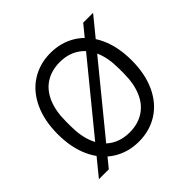

<svg xmlns="http://www.w3.org/2000/svg" viewBox="-168 -876 1072 1072"><g transform="rotate(-45 368.0 -340.0)"><path d="M66 -340Q66 -447 103 -526.5Q140 -606 206.5 -648Q273 -690 358 -690Q443 -690 509.5 -648Q576 -606 613 -526.5Q650 -447 650 -340Q650 -233 613 -153.5Q576 -74 509.5 -32Q443 10 358 10Q273 10 206.5 -32Q140 -74 103 -153.5Q66 -233 66 -340ZM358 -63Q422 -63 469.5 -93Q517 -123 542 -181Q567 -239 567 -320V-360Q567 -441 542 -499Q517 -557 469.5 -587Q422 -617 358 -617Q294 -617 246.5 -587Q199 -557 174 -499Q149 -441 149 -360V-320Q149 -239 174 -181Q199 -123 246.5 -93Q294 -63 358 -63ZM685 -680 129 0H51L607 -680Z"/></g></svg>

Font: TASA Orbiter VF Text
Style: Regular
Weight: 400
Designer: Weizhong Zhang
Foundry: 本地遙控
Version: Version 1.001;Glyphs 3.2 (3192)